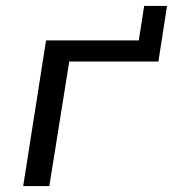

<svg xmlns="http://www.w3.org/2000/svg" viewBox="-20 -626 582 646"><path d="M58 0 135 -490H447L465 -606H542L513 -419H213L146 0Z"/></svg>

Font: Nunito Sans 10pt SemiExpanded
Style: Italic
Weight: 400
Width: 6
Italic angle: -9°
Designer: Vernon Adams
Foundry: Vernon Adams
Version: Version 3.101;gftools[0.9.27]